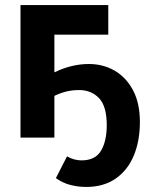

<svg xmlns="http://www.w3.org/2000/svg" viewBox="-20 -544 593 759"><path d="M61 0V-524H408V-407H195V-258Q263 -291 331 -291Q388 -291 433.5 -264.5Q479 -238 506 -187Q533 -136 533 -62Q533 14 508.5 72Q484 130 436.5 162.5Q389 195 321 195Q287 195 256 186.5Q225 178 201 160L245 74Q258 82 273 86Q288 90 302 90Q357 90 379.5 51.5Q402 13 402 -49Q402 -124 371.5 -156Q341 -188 293 -188Q267 -188 243.5 -182.5Q220 -177 195 -165V0Z"/></svg>

Font: Raleway
Style: Bold
Weight: 700
Designer: Matt McInerney, Pablo Impallari, Rodrigo Fuenzalida
Foundry: Matt McInerney, Pablo Impallari, Rodrigo Fuenzalida
Version: Version 4.026